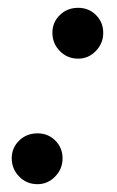

<svg xmlns="http://www.w3.org/2000/svg" viewBox="-20 -459 298 491"><path d="M180 -309Q152 -309 133 -328.5Q114 -348 114 -375Q114 -402 133 -420.5Q152 -439 180 -439Q207 -439 225.5 -420.5Q244 -402 244 -375Q244 -348 225 -328.5Q206 -309 180 -309ZM76 12Q48 12 29 -7.5Q10 -27 10 -54Q10 -81 29 -99.5Q48 -118 76 -118Q103 -118 121.5 -99.5Q140 -81 140 -54Q140 -27 121 -7.5Q102 12 76 12Z"/></svg>

Font: Baskervville Medium
Style: Italic
Weight: 500
Italic angle: -18°
Version: Version 1.100